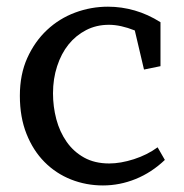

<svg xmlns="http://www.w3.org/2000/svg" viewBox="-20 -549 557 580"><path d="M387.2 -457Q344.2 -474.1 309.1 -474.1Q271 -474.1 240 -458Q209 -441.9 187 -414.6Q165 -387.2 152.6 -349.1Q140.1 -311 140.1 -267.1Q140.1 -227.1 150.1 -189Q160.2 -150.9 181.2 -120.8Q202.1 -90.8 234.1 -73Q266.1 -55.2 310.1 -55.2Q344.2 -55.2 384.5 -68.1Q424.8 -81.1 456.1 -104L478 -65.9Q438 -27.8 389.9 -8.3Q341.8 11.2 291 11.2Q240.2 11.2 194.6 -6.8Q148.9 -24.9 114.5 -59.6Q80.1 -94.2 60.1 -144.5Q40 -194.8 40 -259.8Q40 -324.2 62.5 -374Q85 -423.8 122.1 -458.5Q159.2 -493.2 207 -511Q254.9 -528.8 306.2 -528.8Q347.2 -528.8 387 -517.3Q426.8 -505.9 464.8 -481.9V-349.1L415 -338.9Z"/></svg>

Font: Brawler
Style: Regular
Weight: 400
Version: Version 1.000